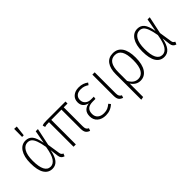

<svg xmlns="http://www.w3.org/2000/svg" viewBox="31 -1607 2660 2660"><g transform="rotate(-45 1361.0 -277.0)"><path d="M390 -331 425 -522H468L414 -266L442 -83Q445 -60 454.5 -49Q464 -38 479 -33L463 6Q408 -8 401 -67L386 -190Q367 -87 327 -38Q287 11 224 11Q145 11 102 -56.5Q59 -124 59 -262Q59 -386 105.5 -459Q152 -532 233 -532Q296 -532 333 -487.5Q370 -443 390 -331ZM106 -262Q106 -28 226 -28Q277 -28 314 -81Q351 -134 373 -268Q358 -356 339 -405Q320 -454 295.5 -474Q271 -494 235 -494Q177 -494 141.5 -434.5Q106 -375 106 -262ZM237 -757 286 -754 268 -600H236Z M934 -482V-112Q934 -76 943.5 -58.5Q953 -41 976 -30L962 7Q922 -7 905.5 -33Q889 -59 889 -109V-482L689 -481V0H644V-481H629Q604 -481 591 -479.5Q578 -478 560 -472L549 -509Q567 -517 584 -519.5Q601 -522 629 -522H1008V-482Z M1416 -486 1394 -456Q1367 -474 1340 -483.5Q1313 -493 1277 -493Q1223 -493 1193.5 -466.5Q1164 -440 1164 -394Q1164 -349 1195.5 -320.5Q1227 -292 1280 -292H1333L1327 -254H1276Q1210 -254 1178 -226Q1146 -198 1146 -140Q1146 -87 1180 -58Q1214 -29 1272 -29Q1315 -29 1344.5 -42Q1374 -55 1405 -81L1429 -52Q1363 11 1270 11Q1194 11 1146.5 -29.5Q1099 -70 1099 -140Q1099 -202 1131.5 -235.5Q1164 -269 1219 -276Q1118 -300 1118 -395Q1118 -458 1161.5 -495Q1205 -532 1274 -532Q1319 -532 1353 -520Q1387 -508 1416 -486Z M1580 -112Q1580 -76 1589.5 -58.5Q1599 -41 1622 -30L1609 7Q1568 -7 1551.5 -33Q1535 -59 1535 -109V-522H1580Z M2127 -264Q2127 -132 2079 -60.5Q2031 11 1949 11Q1905 11 1871 -10.5Q1837 -32 1813 -69V195L1768 203V-296Q1768 -407 1813 -469.5Q1858 -532 1945 -532Q2034 -532 2080.5 -463Q2127 -394 2127 -264ZM2078 -264Q2078 -381 2045 -437.5Q2012 -494 1945 -494Q1878 -494 1845.5 -442Q1813 -390 1813 -290V-121Q1836 -76 1869 -52.5Q1902 -29 1944 -29Q2008 -29 2043 -87Q2078 -145 2078 -264Z M2581 -331 2616 -522H2659L2605 -266L2633 -83Q2636 -60 2645.5 -49Q2655 -38 2670 -33L2654 6Q2599 -8 2592 -67L2577 -190Q2558 -87 2518 -38Q2478 11 2415 11Q2336 11 2293 -56.5Q2250 -124 2250 -262Q2250 -386 2296.5 -459Q2343 -532 2424 -532Q2487 -532 2524 -487.5Q2561 -443 2581 -331ZM2297 -262Q2297 -28 2417 -28Q2468 -28 2505 -81Q2542 -134 2564 -268Q2549 -356 2530 -405Q2511 -454 2486.5 -474Q2462 -494 2426 -494Q2368 -494 2332.5 -434.5Q2297 -375 2297 -262Z"/></g></svg>

Font: Fira Sans Condensed ExtraLight
Style: Regular
Weight: 275
Width: 3
Designer: Carrois Corporate & Edenspiekermann AG
Foundry: Carrois Corporate GbR & Edenspiekermann AG
Version: Version 4.203